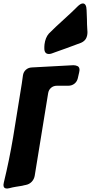

<svg xmlns="http://www.w3.org/2000/svg" viewBox="-60 -1101 527 1113"><path d="M240 -791Q231 -788 224 -788Q197 -788 197 -820V-830Q197 -841 198 -844Q203 -883 223 -906L264 -946Q296 -976 326 -1003Q356 -1030 384 -1058L388 -1062Q407 -1081 420 -1081Q441 -1081 442 -1042L444 -989Q444 -975 444.5 -960Q445 -945 446 -931L447 -915Q447 -893 438.5 -877.5Q430 -862 410 -853L391 -846Q325 -821 259 -798ZM391 -647Q386 -627 371 -615.5Q356 -604 336 -604H270Q250 -604 236 -592Q222 -580 219 -560L141 -81Q137 -61 123.5 -47Q110 -33 90 -29Q85 -28 80 -27Q75 -26 68 -24Q49 -21 30.5 -18Q12 -15 -6 -10Q-16 -8 -19 -8Q-40 -8 -40 -29Q-40 -32 -38 -42Q-6 -174 16 -305Q38 -436 59 -571Q63 -594 66.5 -617.5Q70 -641 73 -664Q76 -684 90 -696.5Q104 -709 124 -710L365 -723Q379 -723 390 -717.5Q401 -712 401 -695Q401 -692 399 -682Z"/></svg>

Font: Bangerz 2
Style: Regular
Weight: 400
Designer: vernon adams
Foundry: Vernon Adams
Version: Version 2.10;December 28, 2023;FontCreator 13.0.0.2683 64-bi